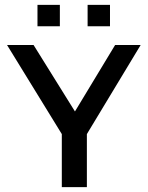

<svg xmlns="http://www.w3.org/2000/svg" viewBox="-20 -769 607 789"><path d="M226 -749H134V-661H226ZM432 -749H340V-661H432ZM453 -584 288 -311 118 -584H9L234 -218V0H337V-218L558 -584Z"/></svg>

Font: Saira UNSAM Medium SC
Style: Regular
Weight: 500
Designer: Hector Gatti with collaboration of the Omnibus-Type team
Foundry: Omnibus-Type
Version: Version 1.072;PS 001.072;hotconv 1.0.88;makeotf.lib2.5.64775